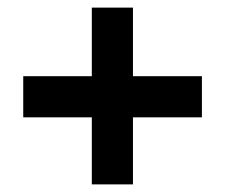

<svg xmlns="http://www.w3.org/2000/svg" viewBox="-20 -484 590 504"><path d="M510 -176H329V0H221V-176H41V-284H221V-464H329V-284H510Z"/></svg>

Font: Ysabeau Ultrabold
Style: Regular
Weight: 800
Designer: Christian Thalmann (Catharsis Fonts)
Version: Version 0.003